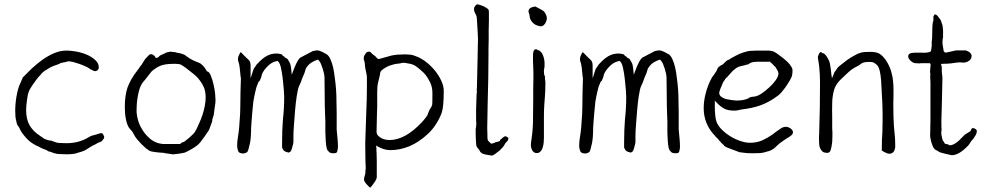

<svg xmlns="http://www.w3.org/2000/svg" viewBox="-20 -706 4581 893"><path d="M396.5 -386.7Q394.5 -387.7 393.6 -388.7Q388.7 -392.6 375 -398.4Q362.3 -404.3 347.7 -409.2Q332 -414.1 319.3 -418Q305.7 -420.9 297.9 -420.9H296.9H295.9Q291 -418 272.5 -415Q265.6 -414.1 259.8 -412.1V-411.1Q254.9 -409.2 249 -406.2Q232.4 -401.4 215.8 -393.6Q205.1 -387.7 185.5 -375Q176.8 -369.1 168 -357.4Q158.2 -347.7 148.4 -334.5Q138.7 -321.3 129.9 -308.6Q122.1 -295.9 116.2 -286.1V-285.2Q112.3 -276.4 109.4 -264.6Q107.4 -253.9 105.5 -240.2Q103.5 -227.5 102.5 -214.8Q101.6 -202.1 101.6 -194.3V-193.4Q101.6 -152.3 117.2 -124Q133.8 -94.7 168.9 -72.3Q185.5 -60.5 187.5 -59.6Q194.3 -56.6 199.2 -55.7L211.9 -51.8L212.9 -52.7Q217.8 -52.7 223.6 -49.8Q241.2 -42 255.9 -41Q270.5 -40 289.1 -40Q318.4 -40 343.8 -46.9Q370.1 -53.7 393.6 -68.4Q403.3 -74.2 408.2 -75.2Q426.8 -80.1 428.2 -80.6Q429.7 -81.1 431.6 -81.5Q433.6 -82 438.5 -84Q442.4 -85.9 453.1 -86.9Q456.1 -86.9 460 -80.1Q464.8 -72.3 464.8 -68.4Q464.8 -62.5 460 -57.6Q453.1 -48.8 451.2 -47.9L436.5 -42Q431.6 -40 427.7 -37.1Q424.8 -35.2 422.9 -34.2Q411.1 -29.3 400.4 -22.5Q389.6 -15.6 377 -7.8Q367.2 -2 328.1 8.8H329.1Q329.1 8.8 328.1 8.8Q314.5 10.7 312.5 10.7Q305.7 10.7 293.9 11.7L259.8 10.7L246.1 9.8Q231.4 6.8 229.5 5.9Q216.8 0 210 -1Q204.1 -2 202.1 -3.9Q197.3 -8.8 191.4 -9.8Q179.7 -13.7 169.9 -18.6Q160.2 -24.4 150.4 -28.3Q122.1 -42 104.5 -61.5Q78.1 -89.8 71.3 -108.4Q68.4 -113.3 66.4 -117.2Q63.5 -120.1 62.5 -122.1Q60.5 -127 58.6 -129.9Q57.6 -133.8 56.6 -138.7Q52.7 -153.3 51.8 -164.1Q50.8 -175.8 50.8 -190.4Q50.8 -223.6 56.6 -256.8Q63.5 -297.9 75.2 -320.3Q80.1 -332 81.1 -334Q85 -340.8 85 -344.7Q105.5 -365.2 127 -386.7Q151.4 -409.2 176.8 -427.7Q203.1 -446.3 232.4 -459Q263.7 -471.7 292 -470.7Q308.6 -470.7 334 -466.3Q359.4 -461.9 382.8 -452.1Q406.2 -442.4 422.9 -426.8Q439.5 -412.1 439.5 -392.6Q439.5 -385.7 434.6 -380.4Q429.7 -375 421.9 -375Q417 -375 407.2 -380.9L400.4 -383.8L398.4 -385.7Z M903.3 -126Q915 -151.4 920.9 -168.9Q928.7 -192.4 932.6 -213.9Q936.5 -236.3 936.5 -252Q936.5 -279.3 928.7 -298.8Q920.9 -317.4 909.2 -332Q896.5 -349.6 879.9 -362.3Q871.1 -369.1 862.3 -376Q853.5 -382.8 843.8 -390.6Q830.1 -400.4 821.3 -405.3Q812.5 -409.2 794.9 -409.2Q757.8 -409.2 739.3 -404.3Q719.7 -399.4 705.1 -388.7Q686.5 -377.9 677.7 -364.3Q673.8 -358.4 651.4 -331.1Q651.4 -331.1 650.4 -330.1H649.4V-329.1L645.5 -324.2Q641.6 -320.3 637.7 -312.5Q630.9 -300.8 627 -285.6Q623 -270.5 620.1 -253.9Q617.2 -237.3 616.2 -221.2Q615.2 -205.1 615.2 -192.4Q615.2 -171.9 621.6 -148.4Q627.9 -125 641.6 -103.5Q654.3 -82 672.9 -65.4Q688.5 -49.8 712.9 -41Q719.7 -39.1 725.6 -38.1L738.3 -36.1H739.3H816.4H818.4L819.3 -38.1Q827.1 -44.9 830.1 -44.4Q833 -43.9 840.8 -49.8Q848.6 -55.7 862.3 -67.4Q877.9 -81.1 884.8 -89.8Q892.6 -100.6 903.3 -126ZM944.3 -89.8Q928.7 -66.4 922.9 -59.6Q910.2 -41 903.3 -35.2Q899.4 -31.2 885.7 -21.5Q876 -15.6 866.2 -9.8Q861.3 -6.8 851.6 -2Q839.8 2.9 838.9 3.9Q817.4 8.8 795.9 10.7Q781.2 12.7 778.3 11.7V10.7Q777.3 10.7 770.5 9.8L743.2 5.9Q743.2 4.9 743.2 4.9V5.9Q743.2 5.9 743.2 5.9V4.9Q738.3 4.9 725.6 3.9Q716.8 2.9 707 2H706.1Q697.3 1 687.5 -1Q679.7 -2 675.8 -4.9H674.8Q666 -10.7 657.2 -17.6Q646.5 -27.3 636.7 -37.1Q627 -46.9 618.2 -57.6Q607.4 -71.3 606.4 -74.2Q601.6 -84 597.7 -89.8Q594.7 -95.7 585.9 -104.5H586.9H585.9Q578.1 -112.3 573.2 -125Q568.4 -136.7 565.4 -152.3Q562.5 -167 561.5 -181.6Q560.5 -196.3 560.5 -208Q560.5 -236.3 563.5 -256.8Q566.4 -278.3 572.3 -296.9Q579.1 -315.4 589.8 -335Q605.5 -362.3 617.2 -376Q627.9 -389.6 627.9 -390.6L632.8 -398.4Q637.7 -402.3 643.6 -413.1Q650.4 -424.8 653.3 -428.7Q666 -444.3 669.9 -446.3V-447.3Q673.8 -451.2 676.8 -453.1Q679.7 -454.1 683.6 -454.1Q685.5 -454.1 689.5 -452.1H690.4Q702.1 -444.3 702.1 -441.4Q702.1 -437.5 705.1 -436.5Q709 -436.5 710.9 -437.5L713.9 -438.5L714.8 -439.5H715.8L723.6 -447.3Q723.6 -447.3 727.5 -449.2Q736.3 -454.1 745.1 -457Q753.9 -462.9 757.8 -462.9Q773.4 -464.8 773.4 -466.8Q774.4 -463.9 776.4 -465.8L777.3 -464.8H779.3L796.9 -462.9Q799.8 -462.9 800.8 -460.9H801.8Q817.4 -459 825.2 -456.1Q838.9 -452.1 843.8 -447.3Q846.7 -444.3 863.3 -433.6Q873 -427.7 883.8 -422.9Q904.3 -414.1 905.3 -414.1Q906.2 -414.1 913.1 -410.2Q918 -406.2 922.9 -401.4Q926.8 -397.5 931.6 -391.6Q935.5 -386.7 940.4 -377.9L941.4 -376L942.4 -374H944.3L945.3 -373H947.3Q956.1 -367.2 961.9 -350.6Q968.8 -333 973.6 -311.5Q978.5 -290 980.5 -270.5Q982.4 -250 982.4 -239.3Q982.4 -227.5 978.5 -205.1Q975.6 -186.5 973.6 -168Q970.7 -164.1 970.7 -159.2Q969.7 -156.2 967.8 -152.3V-151.4Q966.8 -148.4 966.8 -142.6Q966.8 -139.6 964.8 -135.7Q953.1 -104.5 952.1 -101.6Q951.2 -100.6 944.3 -89.8ZM757.8 -462.9Q757.8 -463.9 757.8 -463.9Z M1286.1 -454.1 1291 -453.1Q1293.9 -446.3 1302.7 -442.4Q1304.7 -438.5 1307.6 -437.5V-436.5L1315.4 -433.6V-432.6H1316.4Q1318.4 -430.7 1327.1 -415Q1332 -406.2 1334 -388.7L1336.9 -358.4L1347.7 -386.7Q1364.3 -428.7 1376 -437.5Q1384.8 -441.4 1435.5 -468.8H1438.5Q1441.4 -469.7 1445.3 -470.7Q1451.2 -471.7 1455.1 -471.7Q1463.9 -471.7 1478.5 -464.8Q1497.1 -455.1 1500 -453.1Q1509.8 -446.3 1516.6 -430.7Q1524.4 -414.1 1529.3 -392.6Q1534.2 -371.1 1537.1 -344.7Q1541 -317.4 1543 -290Q1544.9 -263.7 1544.9 -235.4Q1545.9 -208 1545.9 -182.6Q1545.9 -158.2 1545.9 -137.7Q1545.9 -117.2 1545.9 -103.5Q1547.9 -81.1 1549.8 -61.5Q1551.8 -42 1551.8 -23.4Q1551.8 -12.7 1547.9 0Q1545.9 6.8 1532.2 6.8Q1515.6 6.8 1510.7 1Q1505.9 -3.9 1502.9 -7.8Q1502 -9.8 1500 -14.6Q1496.1 -31.2 1495.1 -49.8Q1494.1 -69.3 1493.2 -89.8Q1493.2 -104.5 1493.2 -116.2Q1493.2 -123 1493.2 -128.9Q1493.2 -134.8 1493.2 -141.6Q1493.2 -154.3 1492.2 -167Q1490.2 -211.9 1490.2 -255.9Q1489.3 -299.8 1489.3 -343.8Q1489.3 -350.6 1487.3 -362.3Q1484.4 -373 1481.4 -384.8Q1477.5 -397.5 1472.7 -409.2Q1467.8 -419.9 1461.9 -425.8L1459 -428.7L1455.1 -427.7Q1424.8 -417 1411.1 -399.4Q1401.4 -387.7 1399.4 -377Q1396.5 -365.2 1390.6 -353.5Q1384.8 -340.8 1380.9 -328.1V-329.1Q1380.9 -329.1 1380.9 -328.1Q1377 -317.4 1371.1 -305.7Q1365.2 -293 1360.4 -260.7Q1355.5 -229.5 1352.5 -193.4Q1349.6 -158.2 1347.2 -124.5Q1344.7 -90.8 1344.7 -74.2V-59.6Q1344.7 -52.7 1344.7 -45.9V-44.9Q1344.7 -41 1343.8 -39.1V-38.1Q1342.8 -34.2 1341.8 -30.3Q1340.8 -27.3 1339.8 -23.4L1338.9 -19.5V-20.5Q1338.9 -19.5 1338.9 -19.5Q1336.9 -14.6 1336.9 -12.7Q1335 -4.9 1330.1 0Q1325.2 3.9 1317.4 3.9Q1317.4 3.9 1317.4 1H1311.5Q1311.5 1 1311.5 1H1310.5Q1308.6 -1 1306.6 -2H1305.7H1304.7Q1297.9 -6.8 1296.9 -9.8L1292 -19.5V-23.4V-30.3V-45.9Q1292 -99.6 1295.9 -150.4Q1301.8 -202.1 1301.8 -255.9Q1301.8 -266.6 1299.8 -291Q1297.9 -315.4 1294.9 -340.8Q1292 -366.2 1287.1 -388.7Q1282.2 -413.1 1273.4 -419.9L1270.5 -422.9L1266.6 -421.9Q1240.2 -416 1220.7 -393.6Q1198.2 -370.1 1195.3 -348.6Q1194.3 -343.8 1192.4 -340.8Q1190.4 -335.9 1188.5 -331.1L1187.5 -330.1Q1184.6 -328.1 1182.6 -325.2L1181.6 -324.2V-323.2Q1180.7 -321.3 1178.7 -315.4V-316.4Q1178.7 -316.4 1178.7 -315.4Q1174.8 -307.6 1171.9 -297.4Q1168.9 -287.1 1167 -277.3Q1162.1 -256.8 1158.2 -232.4Q1155.3 -208 1153.3 -182.6Q1151.4 -155.3 1149.4 -133.8Q1147.5 -109.4 1147.5 -88.9Q1147.5 -83 1146.5 -69.3Q1145.5 -55.7 1142.6 -40Q1139.6 -25.4 1135.7 -11.7Q1133.8 -5.9 1131.8 -2L1129.9 2H1128.9Q1126 3.9 1121.1 5.9H1120.1Q1116.2 7.8 1113.3 7.8H1112.3Q1093.8 7.8 1088.9 -1Q1083 -13.7 1083 -29.3Q1083 -40 1084 -49.8Q1085 -60.5 1086.9 -70.3Q1092.8 -102.5 1096.7 -174.8Q1097.7 -187.5 1098.6 -281.2L1100.6 -343.8L1099.6 -344.7Q1097.7 -359.4 1096.7 -373Q1095.7 -388.7 1092.8 -404.3Q1091.8 -409.2 1090.8 -413.1Q1089.8 -416 1087.9 -421.9Q1087.9 -423.8 1086.9 -426.8V-435.5Q1086.9 -439.5 1092.8 -453.1Q1093.8 -454.1 1099.6 -463.9L1103.5 -460Q1104.5 -460 1105.5 -458L1106.4 -457L1115.2 -448.2Q1116.2 -446.3 1117.2 -445.3L1118.2 -444.3H1119.1Q1122.1 -441.4 1124 -439.5Q1126 -436.5 1129.9 -433.6L1134.8 -429.7Q1134.8 -428.7 1135.7 -427.7Q1136.7 -425.8 1139.6 -423.8Q1145.5 -416 1145.5 -400.4V-396.5V-390.6V-341.8L1159.2 -383.8Q1160.2 -385.7 1161.1 -387.7Q1162.1 -389.6 1164.1 -391.6Q1169.9 -400.4 1173.8 -406.2Q1178.7 -411.1 1180.7 -413.1Q1199.2 -433.6 1219.7 -445.3Q1242.2 -458 1268.6 -457Q1277.3 -457 1280.3 -455.1Q1281.2 -455.1 1282.2 -455.1Z M1942.4 -137.7Q1951.2 -147.5 1958.5 -156.7Q1965.8 -166 1967.8 -169.9Q1969.7 -174.8 1971.7 -180.7L1974.6 -187.5Q1977.5 -195.3 1978.5 -196.3Q1981.4 -200.2 1987.3 -210.9Q1989.3 -215.8 1990.2 -219.7Q1991.2 -223.6 1991.2 -274.4Q1991.2 -303.7 1977.5 -329.1Q1960.9 -360.4 1942.4 -375Q1937.5 -378.9 1933.6 -382.8Q1928.7 -386.7 1922.9 -391.6Q1912.1 -400.4 1903.3 -404.3Q1891.6 -409.2 1877.9 -411.1Q1863.3 -414.1 1852.5 -414.1Q1850.6 -414.1 1843.8 -412.1Q1841.8 -411.1 1841.8 -411.1H1840.8Q1836.9 -410.2 1833 -410.2Q1830.1 -410.2 1828.1 -409.2Q1827.1 -409.2 1824.2 -409.2H1823.2Q1815.4 -408.2 1803.7 -404.3Q1791 -401.4 1780.3 -395.5Q1768.6 -389.6 1759.8 -382.8Q1749 -375 1748 -365.2Q1747.1 -355.5 1744.1 -344.7Q1743.2 -341.8 1742.2 -337.9Q1741.2 -333 1740.2 -329.1Q1736.3 -315.4 1735.4 -303.2Q1734.4 -291 1734.4 -279.3V-209Q1734.4 -196.3 1733.4 -182.6Q1732.4 -160.2 1732.4 -137.7Q1731.4 -115.2 1731.4 -92.8Q1731.4 -83 1738.3 -75.2Q1745.1 -68.4 1753.9 -63.5Q1762.7 -58.6 1773.4 -56.6Q1784.2 -54.7 1792 -54.7Q1864.3 -54.7 1942.4 -137.7ZM1701.2 167Q1694.3 161.1 1683.6 149.4Q1672.9 136.7 1672.9 127.9Q1672.9 121.1 1677.7 107.4V106.4Q1679.7 100.6 1679.7 93.8Q1678.7 84 1680.7 83Q1681.6 83 1680.7 73.2Q1680.7 64.5 1680.7 63.5Q1679.7 55.7 1679.7 46.9Q1679.7 2.9 1678.7 -38.1L1679.7 -70.3Q1680.7 -89.8 1683.6 -185.5Q1686.5 -244.1 1686.5 -302.7V-330.1Q1686.5 -353.5 1685.5 -357.4Q1676.8 -394.5 1676.8 -410.2Q1676.8 -412.1 1675.8 -416L1674.8 -420.9V-421.9Q1673.8 -423.8 1673.8 -423.8V-424.8L1672.9 -425.8Q1671.9 -428.7 1671.9 -437.5Q1671.9 -445.3 1679.7 -456.1Q1686.5 -465.8 1695.3 -465.8Q1701.2 -465.8 1704.1 -462.9Q1710 -455.1 1717.8 -450.2Q1727.5 -443.4 1728.5 -441.4Q1737.3 -429.7 1743.2 -431.6Q1793.9 -446.3 1802.7 -448.2H1803.7Q1825.2 -453.1 1865.2 -453.1Q1877 -453.1 1889.2 -451.7Q1901.4 -450.2 1912.1 -445.3Q1935.5 -437.5 1959 -419.9Q1982.4 -402.3 2001 -379.9Q2020.5 -356.4 2032.2 -331.1Q2043.9 -306.6 2043.9 -282.2Q2043.9 -209 2034.2 -180.7Q2023.4 -152.3 2006.8 -127Q1990.2 -101.6 1968.8 -82Q1888.7 -7.8 1794.9 -7.8Q1779.3 -7.8 1764.2 -12.7Q1749 -17.6 1737.3 -24.4L1729.5 -29.3V-20.5V-11.7V-10.7L1730.5 -6.8V2Q1734.4 -12.7 1731.4 -31.2L1732.4 -25.4Q1730.5 -13.7 1731.4 -2.9Q1732.4 14.6 1732.4 43.9V117.2Q1732.4 122.1 1729.5 128.9Q1725.6 136.7 1719.7 144.5Q1714.8 152.3 1709 159.2Q1705.1 164.1 1701.2 167ZM1743.2 -432.6 1742.2 -431.6Q1743.2 -431.6 1743.2 -431.6Q1743.2 -431.6 1743.2 -432.6Z M2247.1 -76.2Q2247.1 -66.4 2247.1 -66.4V-65.4Q2248 -53.7 2250 -51.8L2261.7 -40L2263.7 -38.1H2266.6L2273.4 -40Q2276.4 -40 2280.3 -42Q2285.2 -45.9 2288.1 -44.9Q2291 -44.9 2296.9 -47.9V-46.9L2300.8 -48.8L2303.7 -49.8L2305.7 -50.8V-53.7V-54.7Q2322.3 -70.3 2329.1 -72.3Q2333 -72.3 2339.8 -68.4Q2345.7 -64.5 2344.7 -60.5V-59.6L2342.8 -57.6V-55.7V-54.7Q2341.8 -51.8 2337.9 -47.9Q2335 -44.9 2333 -43Q2330.1 -40 2329.1 -37.1Q2321.3 -25.4 2320.3 -23.4Q2312.5 -14.6 2303.7 -5.9Q2293.9 2 2283.2 9.8Q2275.4 16.6 2266.6 17.6L2238.3 12.7Q2238.3 12.7 2238.3 12.7Q2238.3 12.7 2238.3 12.7Q2230.5 10.7 2224.6 8.8Q2217.8 4.9 2215.8 2H2214.8Q2211.9 -2 2210 -6.8Q2207 -12.7 2201.2 -17.6Q2196.3 -25.4 2195.3 -29.3Q2194.3 -33.2 2193.4 -53.7Q2192.4 -79.1 2192.4 -83Q2192.4 -92.8 2192.4 -105.5Q2195.3 -118.2 2195.3 -132.8Q2194.3 -138.7 2194.3 -165Q2193.4 -180.7 2196.3 -257.8Q2197.3 -259.8 2196.3 -263.7Q2196.3 -266.6 2196.3 -268.6L2197.3 -269.5Q2197.3 -276.4 2198.2 -277.3V-279.3Q2198.2 -281.2 2197.3 -284.2Q2197.3 -287.1 2198.2 -298.8Q2199.2 -315.4 2201.2 -430.7Q2201.2 -440.4 2202.1 -476.1Q2203.1 -511.7 2203.1 -525.4Q2203.1 -538.1 2198.2 -614.3Q2197.3 -629.9 2195.3 -633.8Q2192.4 -639.6 2189.5 -645.5Q2187.5 -648.4 2187.5 -650.4Q2186.5 -652.3 2185.5 -655.3Q2184.6 -658.2 2184.6 -666Q2184.6 -671.9 2190.4 -678.7Q2196.3 -686.5 2202.1 -685.5Q2206.1 -685.5 2213.9 -682.6Q2222.7 -679.7 2231.4 -675.8Q2240.2 -670.9 2246.1 -667Q2252 -662.1 2252.9 -659.2Q2253.9 -655.3 2253.9 -644.5Q2253.9 -629.9 2253.9 -609.4Q2253.9 -588.9 2252.9 -565.4Q2252.9 -542 2252.9 -519.5Q2252.9 -497.1 2252 -481.4V-459Q2252 -401.4 2251 -344.7Q2250 -302.7 2249 -259.8Q2248 -243.2 2248 -216.8Q2248 -190.4 2247.1 -162.1Q2246.1 -111.3 2246.1 -110.4Q2246.1 -109.4 2247.1 -76.2ZM2333 -43Q2333 -43 2333 -43Z M2441.4 -641.6Q2439.5 -645.5 2438.5 -649.4Q2436.5 -659.2 2443.4 -666Q2450.2 -672.9 2469.7 -675.8Q2474.6 -673.8 2496.1 -662.1Q2506.8 -656.2 2510.7 -652.3Q2514.6 -647.5 2519 -638.7Q2523.4 -629.9 2523.4 -622.1Q2523.4 -609.4 2515.6 -596.7Q2506.8 -585 2500 -584Q2493.2 -583 2486.3 -585Q2479.5 -586.9 2473.6 -589.4Q2467.8 -591.8 2460.9 -597.7Q2454.1 -603.5 2450.7 -609.4Q2447.3 -615.2 2445.3 -620.1Q2443.4 -632.8 2441.4 -641.6ZM2514.6 -351.6V-341.8V-340.8L2516.6 -324.2V-315.4Q2516.6 -285.2 2514.6 -259.8L2511.7 -220.7Q2509.8 -194.3 2509.8 -164.1V-66.4Q2509.8 -56.6 2508.8 -43.9Q2507.8 -31.2 2503.9 -19.5Q2501 -8.8 2493.2 -1Q2487.3 5.9 2476.6 5.9Q2462.9 5.9 2456.1 -5.9Q2449.2 -18.6 2449.2 -30.3Q2449.2 -44.9 2452.1 -58.6Q2459 -105.5 2459 -149.4Q2459 -194.3 2460 -241.2Q2460 -266.6 2460 -291Q2460.9 -316.4 2460.9 -342.8V-370.1L2459 -423.8V-451.2Q2459 -459 2461.9 -468.8Q2464.8 -476.6 2471.7 -476.6H2476.6L2481.4 -472.7Q2484.4 -471.7 2487.3 -471.7L2488.3 -470.7Q2496.1 -465.8 2501 -458Q2505.9 -449.2 2508.8 -439Q2511.7 -428.7 2512.7 -417V-396.5L2509.8 -378.9V-377.9V-370.1Q2509.8 -368.2 2510.7 -362.3Q2510.7 -355.5 2514.6 -351.6Z M2877 -454.1 2881.8 -453.1Q2884.8 -446.3 2893.6 -442.4Q2895.5 -438.5 2898.4 -437.5V-436.5L2906.2 -433.6V-432.6H2907.2Q2909.2 -430.7 2918 -415Q2922.9 -406.2 2924.8 -388.7L2927.7 -358.4L2938.5 -386.7Q2955.1 -428.7 2966.8 -437.5Q2975.6 -441.4 3026.4 -468.8H3029.3Q3032.2 -469.7 3036.1 -470.7Q3042 -471.7 3045.9 -471.7Q3054.7 -471.7 3069.3 -464.8Q3087.9 -455.1 3090.8 -453.1Q3100.6 -446.3 3107.4 -430.7Q3115.2 -414.1 3120.1 -392.6Q3125 -371.1 3127.9 -344.7Q3131.8 -317.4 3133.8 -290Q3135.7 -263.7 3135.7 -235.4Q3136.7 -208 3136.7 -182.6Q3136.7 -158.2 3136.7 -137.7Q3136.7 -117.2 3136.7 -103.5Q3138.7 -81.1 3140.6 -61.5Q3142.6 -42 3142.6 -23.4Q3142.6 -12.7 3138.7 0Q3136.7 6.8 3123 6.8Q3106.4 6.8 3101.6 1Q3096.7 -3.9 3093.8 -7.8Q3092.8 -9.8 3090.8 -14.6Q3086.9 -31.2 3085.9 -49.8Q3085 -69.3 3084 -89.8Q3084 -104.5 3084 -116.2Q3084 -123 3084 -128.9Q3084 -134.8 3084 -141.6Q3084 -154.3 3083 -167Q3081.1 -211.9 3081.1 -255.9Q3080.1 -299.8 3080.1 -343.8Q3080.1 -350.6 3078.1 -362.3Q3075.2 -373 3072.3 -384.8Q3068.4 -397.5 3063.5 -409.2Q3058.6 -419.9 3052.7 -425.8L3049.8 -428.7L3045.9 -427.7Q3015.6 -417 3002 -399.4Q2992.2 -387.7 2990.2 -377Q2987.3 -365.2 2981.4 -353.5Q2975.6 -340.8 2971.7 -328.1V-329.1Q2971.7 -329.1 2971.7 -328.1Q2967.8 -317.4 2961.9 -305.7Q2956.1 -293 2951.2 -260.7Q2946.3 -229.5 2943.4 -193.4Q2940.4 -158.2 2938 -124.5Q2935.5 -90.8 2935.5 -74.2V-59.6Q2935.5 -52.7 2935.5 -45.9V-44.9Q2935.5 -41 2934.6 -39.1V-38.1Q2933.6 -34.2 2932.6 -30.3Q2931.6 -27.3 2930.7 -23.4L2929.7 -19.5V-20.5Q2929.7 -19.5 2929.7 -19.5Q2927.7 -14.6 2927.7 -12.7Q2925.8 -4.9 2920.9 0Q2916 3.9 2908.2 3.9Q2908.2 3.9 2908.2 1H2902.3Q2902.3 1 2902.3 1H2901.4Q2899.4 -1 2897.5 -2H2896.5H2895.5Q2888.7 -6.8 2887.7 -9.8L2882.8 -19.5V-23.4V-30.3V-45.9Q2882.8 -99.6 2886.7 -150.4Q2892.6 -202.1 2892.6 -255.9Q2892.6 -266.6 2890.6 -291Q2888.7 -315.4 2885.7 -340.8Q2882.8 -366.2 2877.9 -388.7Q2873 -413.1 2864.3 -419.9L2861.3 -422.9L2857.4 -421.9Q2831.1 -416 2811.5 -393.6Q2789.1 -370.1 2786.1 -348.6Q2785.2 -343.8 2783.2 -340.8Q2781.2 -335.9 2779.3 -331.1L2778.3 -330.1Q2775.4 -328.1 2773.4 -325.2L2772.5 -324.2V-323.2Q2771.5 -321.3 2769.5 -315.4V-316.4Q2769.5 -316.4 2769.5 -315.4Q2765.6 -307.6 2762.7 -297.4Q2759.8 -287.1 2757.8 -277.3Q2752.9 -256.8 2749 -232.4Q2746.1 -208 2744.1 -182.6Q2742.2 -155.3 2740.2 -133.8Q2738.3 -109.4 2738.3 -88.9Q2738.3 -83 2737.3 -69.3Q2736.3 -55.7 2733.4 -40Q2730.5 -25.4 2726.6 -11.7Q2724.6 -5.9 2722.7 -2L2720.7 2H2719.7Q2716.8 3.9 2711.9 5.9H2710.9Q2707 7.8 2704.1 7.8H2703.1Q2684.6 7.8 2679.7 -1Q2673.8 -13.7 2673.8 -29.3Q2673.8 -40 2674.8 -49.8Q2675.8 -60.5 2677.7 -70.3Q2683.6 -102.5 2687.5 -174.8Q2688.5 -187.5 2689.5 -281.2L2691.4 -343.8L2690.4 -344.7Q2688.5 -359.4 2687.5 -373Q2686.5 -388.7 2683.6 -404.3Q2682.6 -409.2 2681.6 -413.1Q2680.7 -416 2678.7 -421.9Q2678.7 -423.8 2677.7 -426.8V-435.5Q2677.7 -439.5 2683.6 -453.1Q2684.6 -454.1 2690.4 -463.9L2694.3 -460Q2695.3 -460 2696.3 -458L2697.3 -457L2706.1 -448.2Q2707 -446.3 2708 -445.3L2709 -444.3H2710Q2712.9 -441.4 2714.8 -439.5Q2716.8 -436.5 2720.7 -433.6L2725.6 -429.7Q2725.6 -428.7 2726.6 -427.7Q2727.5 -425.8 2730.5 -423.8Q2736.3 -416 2736.3 -400.4V-396.5V-390.6V-341.8L2750 -383.8Q2751 -385.7 2752 -387.7Q2752.9 -389.6 2754.9 -391.6Q2760.7 -400.4 2764.6 -406.2Q2769.5 -411.1 2771.5 -413.1Q2790 -433.6 2810.5 -445.3Q2833 -458 2859.4 -457Q2868.2 -457 2871.1 -455.1Q2872.1 -455.1 2873 -455.1Z M3320.3 -58.6Q3318.4 -61.5 3312.5 -66.4Q3310.5 -69.3 3308.6 -70.3Q3307.6 -71.3 3306.6 -72.3V-73.2Q3252.9 -127.9 3252.9 -203.1Q3252.9 -236.3 3262.2 -272Q3271.5 -307.6 3287.1 -337.9H3288.1Q3289.1 -342.8 3292 -347.2Q3294.9 -351.6 3297.9 -354.5L3298.8 -355.5L3310.5 -373Q3313.5 -377 3314.5 -380.9Q3316.4 -384.8 3318.4 -389.6Q3320.3 -392.6 3322.8 -395Q3325.2 -397.5 3329.1 -398.4L3330.1 -399.4H3332V-401.4V-403.3H3334H3335H3335.9Q3337.9 -404.3 3339.8 -405.3Q3343.8 -407.2 3346.7 -411.1Q3349.6 -415 3353.5 -418Q3357.4 -420.9 3361.3 -424.8Q3373 -428.7 3380.9 -435.5Q3403.3 -448.2 3420.9 -456.1Q3438.5 -462.9 3458 -467.8Q3468.8 -469.7 3477.5 -469.7Q3486.3 -469.7 3497.1 -470.7H3544.9Q3550.8 -470.7 3558.6 -470.7Q3565.4 -469.7 3574.2 -467.8Q3581.1 -465.8 3593.8 -457Q3606.4 -448.2 3620.1 -437.5Q3633.8 -426.8 3645.5 -415Q3656.2 -404.3 3658.2 -398.4L3659.2 -397.5Q3666 -388.7 3666 -377.9Q3666 -356.4 3660.2 -344.7Q3654.3 -332 3642.6 -314.5Q3637.7 -306.6 3633.3 -300.3Q3628.9 -293.9 3623 -287.1Q3618.2 -280.3 3613.3 -274.9Q3608.4 -269.5 3601.6 -263.7Q3565.4 -236.3 3531.2 -221.7Q3497.1 -207 3452.1 -200.2L3425.8 -196.3Q3409.2 -191.4 3396.5 -191.4Q3366.2 -191.4 3349.6 -200.2Q3332 -209 3313.5 -228.5L3308.6 -233.4L3304.7 -238.3V-231.4V-225.6V-203.1Q3304.7 -187.5 3306.6 -170.9Q3307.6 -154.3 3312.5 -139.6Q3319.3 -121.1 3336.9 -103.5Q3354.5 -85.9 3376.5 -72.3Q3398.4 -58.6 3421.9 -50.8Q3446.3 -42 3467.8 -42Q3501 -42 3526.4 -53.7Q3551.8 -65.4 3572.3 -80.1Q3582 -87.9 3590.8 -94.2Q3599.6 -100.6 3607.4 -105.5Q3620.1 -116.2 3635.7 -116.2Q3645.5 -116.2 3657.2 -108.4Q3668 -100.6 3668 -90.8V-87.9Q3666 -81.1 3661.1 -77.1Q3654.3 -71.3 3648.4 -67.4H3647.5Q3636.7 -60.5 3625.5 -53.2Q3614.3 -45.9 3604.5 -38.1Q3596.7 -31.2 3590.8 -25.4L3580.1 -15.6Q3573.2 -10.7 3566.4 -7.3Q3559.6 -3.9 3551.8 -2H3550.8Q3534.2 3.9 3517.6 5.9Q3500 6.8 3480.5 6.8Q3460.9 6.8 3447.3 5.4Q3433.6 3.9 3419.9 2L3393.6 -7.8Q3379.9 -12.7 3360.4 -20.5Q3358.4 -20.5 3357.4 -21.5Q3356.4 -22.5 3354.5 -23.4V-24.4H3353.5Q3349.6 -26.4 3348.6 -27.3L3347.7 -28.3V-29.3Q3343.8 -34.2 3339.8 -37.1Q3335.9 -40 3333 -43.9Q3330.1 -47.9 3326.2 -50.8Q3323.2 -53.7 3320.3 -58.6ZM3336.9 -307.6Q3335 -302.7 3330.1 -292Q3325.2 -279.3 3325.2 -273.4Q3325.2 -262.7 3335.9 -254.9Q3344.7 -249 3356.4 -245.1H3357.4Q3371.1 -242.2 3384.8 -240.2Q3398.4 -238.3 3406.2 -238.3Q3416 -238.3 3432.6 -240.2Q3449.2 -243.2 3457 -247.1H3458Q3467.8 -253.9 3472.7 -254.9Q3477.5 -255.9 3487.3 -256.8Q3502 -257.8 3521.5 -270.5Q3540 -283.2 3557.6 -299.3Q3575.2 -315.4 3587.9 -333Q3600.6 -350.6 3600.6 -365.2Q3600.6 -371.1 3595.7 -378.9Q3591.8 -386.7 3586.9 -394.5L3585 -395.5V-396.5Q3581.1 -397.5 3580.1 -400.4Q3577.1 -404.3 3574.2 -406.2V-407.2Q3569.3 -411.1 3567.4 -413.1L3562.5 -417V-418L3561.5 -418.9H3560.5H3559.6H3504.9Q3497.1 -418.9 3489.3 -418Q3473.6 -417 3463.9 -409.2Q3460.9 -407.2 3459 -406.2Q3458 -406.2 3458 -406.2Q3456.1 -406.2 3453.1 -405.3L3439.5 -401.4Q3427.7 -399.4 3418.9 -396.5Q3410.2 -393.6 3403.3 -388.7Q3396.5 -383.8 3389.6 -377.9Q3382.8 -371.1 3375 -362.3Q3367.2 -353.5 3363.3 -348.6Q3357.4 -343.8 3352.5 -337.9V-336.9Q3349.6 -332 3345.7 -327.1Q3340.8 -320.3 3336.9 -307.6Z M4081.1 -5.9Q4081.1 -40 4082 -57.6L4084 -91.8Q4085 -108.4 4085 -143.6V-178.7Q4085 -202.1 4084 -222.7Q4083 -244.1 4081.1 -275.4Q4080.1 -305.7 4078.1 -331.1Q4076.2 -356.4 4072.3 -374Q4068.4 -391.6 4062.5 -399.4Q4058.6 -405.3 4046.9 -413.1Q4041 -418 4022.5 -418Q3997.1 -418 3987.3 -411.1Q3974.6 -400.4 3959 -393.6Q3941.4 -384.8 3922.9 -367.2Q3905.3 -350.6 3886.7 -333Q3865.2 -309.6 3859.4 -288.1Q3850.6 -255.9 3850.6 -225.6Q3849.6 -191.4 3850.6 -162.1Q3850.6 -132.8 3850.6 -108.4Q3850.6 -104.5 3851.6 -91.8Q3851.6 -80.1 3851.6 -73.2Q3851.6 -59.6 3850.6 -45.9Q3848.6 -25.4 3843.8 -8.8Q3838.9 4.9 3829.1 4.9Q3812.5 4.9 3805.7 -1Q3798.8 -6.8 3794.9 -15.6Q3791 -23.4 3790 -35.2Q3789.1 -46.9 3789.1 -58.6Q3789.1 -65.4 3789.1 -71.3Q3790 -78.1 3790 -84Q3792 -143.6 3793 -203.6Q3793.9 -263.7 3793.9 -324.2Q3793.9 -341.8 3793 -359.4Q3791 -392.6 3790 -397.5Q3789.1 -406.2 3787.1 -418Q3784.2 -431.6 3784.2 -435.5Q3784.2 -441.4 3784.2 -443.4Q3785.2 -445.3 3788.1 -453.1Q3789.1 -458 3793 -460.9Q3794.9 -463.9 3798.8 -463.9Q3801.8 -460.9 3804.7 -459H3807.6L3809.6 -458Q3819.3 -454.1 3829.1 -436.5Q3836.9 -424.8 3839.8 -411.1Q3841.8 -399.4 3843.8 -386.7Q3844.7 -372.1 3846.7 -359.4L3849.6 -341.8L3856.4 -358.4Q3859.4 -369.1 3866.2 -377Q3873 -386.7 3877.9 -393.6Q3882.8 -398.4 3894.5 -407.2Q3906.2 -417 3919.9 -426.8Q3933.6 -436.5 3948.2 -444.8Q3962.9 -453.1 3969.7 -456.1Q3983.4 -461.9 3998 -463.9Q4012.7 -464.8 4027.3 -464.8Q4056.6 -464.8 4070.3 -456.1Q4085 -447.3 4100.6 -425.8Q4116.2 -401.4 4124 -377Q4131.8 -351.6 4133.8 -327.1Q4135.7 -308.6 4135.7 -289.1Q4135.7 -282.2 4135.7 -266.6Q4134.8 -249 4134.8 -219.7Q4134.8 -196.3 4135.7 -159.7Q4136.7 -123 4140.6 -86.9Q4143.6 -62.5 4143.6 -37.1Q4143.6 -29.3 4143.6 -20.5Q4142.6 -12.7 4139.6 -5.9Q4136.7 1 4130.9 4.9Q4123 9.8 4113.3 8.8Q4109.4 8.8 4094.7 2Q4090.8 1 4087.9 -2Q4081.1 -5.9 4081.1 -5.9ZM4130.9 4.9ZM3877.9 -393.6Z M4325.2 -635.7 4326.2 -638.7Q4326.2 -638.7 4329.1 -638.7Q4335 -638.7 4340.8 -631.8Q4343.8 -628.9 4344.7 -627Q4346.7 -623 4351.6 -618.2Q4355.5 -614.3 4359.4 -600.6Q4363.3 -590.8 4364.3 -584L4366.2 -564.5V-533.2Q4361.3 -512.7 4365.2 -492.2Q4367.2 -478.5 4368.2 -474.6V-473.6Q4368.2 -466.8 4373 -463.9Q4377 -460 4382.8 -461.9L4426.8 -471.7Q4450.2 -471.7 4471.7 -471.7V-470.7V-471.7Q4500 -461.9 4499 -444.3Q4498 -427.7 4479.5 -418.9Q4468.8 -414.1 4458 -415Q4442.4 -417 4430.7 -415L4402.3 -411.1Q4384.8 -409.2 4362.3 -409.2L4356.4 -408.2L4358.4 -402.3Q4360.4 -396.5 4360.4 -385.7Q4360.4 -374 4360.4 -372.1L4363.3 -344.7L4361.3 -252Q4358.4 -158.2 4358.4 -142.6Q4358.4 -108.4 4359.4 -104.5Q4359.4 -101.6 4358.4 -93.8Q4357.4 -83 4358.4 -80.1Q4359.4 -78.1 4360.4 -71.3Q4361.3 -63.5 4364.3 -55.7V-54.7L4374 -39.1Q4376 -36.1 4386.7 -35.2L4389.6 -34.2Q4393.6 -30.3 4399.4 -30.3Q4423.8 -32.2 4457 -69.3Q4466.8 -80.1 4473.6 -84Q4477.5 -85.9 4482.4 -88.9Q4486.3 -91.8 4488.3 -92.8Q4492.2 -94.7 4494.1 -96.7L4495.1 -97.7V-98.6Q4498 -110.4 4505.9 -110.4Q4510.7 -110.4 4517.6 -105.5Q4523.4 -101.6 4523.4 -95.7Q4523.4 -87.9 4517.6 -77.1Q4510.7 -65.4 4506.8 -60.5Q4502 -55.7 4499 -51.8Q4496.1 -47.9 4494.1 -44.9Q4491.2 -42 4489.3 -37.1L4483.4 -29.3Q4438.5 17.6 4405.3 15.6Q4400.4 14.6 4375 8.8Q4349.6 2.9 4345.7 -1Q4342.8 -3.9 4334 -7.8Q4328.1 -9.8 4325.2 -14.6Q4320.3 -20.5 4317.9 -26.9Q4315.4 -33.2 4311.5 -44.9Q4308.6 -57.6 4306.6 -67.4Q4305.7 -77.1 4306.6 -96.7Q4307.6 -116.2 4307.6 -149.4V-323.2Q4305.7 -354.5 4306.6 -358.4L4307.6 -359.4L4305.7 -371.1Q4306.6 -392.6 4308.6 -403.3V-404.3L4305.7 -412.1H4265.6Q4260.7 -412.1 4258.8 -411.1L4238.3 -412.1Q4227.5 -412.1 4214.8 -423.8Q4203.1 -435.5 4204.1 -444.3Q4204.1 -460.9 4234.4 -460.9Q4241.2 -460.9 4244.1 -460.9H4272.5Q4280.3 -460 4293 -461.9Q4301.8 -462.9 4306.6 -465.8Q4312.5 -468.8 4310.5 -475.6Q4310.5 -476.6 4311.5 -477.5Q4312.5 -480.5 4312.5 -485.4Q4312.5 -488.3 4313.5 -490.2Q4313.5 -491.2 4313.5 -502V-511.7L4315.4 -529.3Q4315.4 -587.9 4319.3 -606.4Q4320.3 -607.4 4321.3 -607.4Q4321.3 -619.1 4321.3 -627.9V-630.9H4322.3Z"/></svg>

Font: ToneOZ-YinPZ-Tsuipita-TC
Style: Regular
Weight: 400
Designer: ÂÆ£ÂøóÂáåJeffrey Xuan(jeffreyx@gmail.com, ToneOZ.com) ÈòøÂù§(cjkFonts)
Foundry: ToneOZ
Version: Version 0.24071